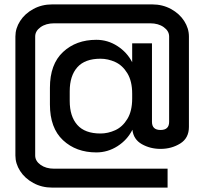

<svg xmlns="http://www.w3.org/2000/svg" viewBox="-20 -677 929 873"><path d="M839 -511V-100Q839 -49 799.5 -24.5Q760 0 710 0Q663 0 625 -21.5Q587 -43 582 -87Q559 -41 514.5 -12.5Q470 16 418 16Q326 16 266.5 -39.5Q207 -95 207 -202V-278Q207 -385 266.5 -440.5Q326 -496 418 -496Q470 -496 514 -467.5Q558 -439 581 -394V-480H671V-123Q671 -86 710 -86Q749 -86 749 -123V-511Q749 -536 724.5 -553.5Q700 -571 663 -571H226Q189 -571 164.5 -553.5Q140 -536 140 -511V30Q140 55 164.5 72.5Q189 90 226 90H742V176H217Q170 176 131.5 155Q93 134 71.5 100.5Q50 67 50 30V-511Q50 -548 71.5 -581.5Q93 -615 131.5 -636Q170 -657 217 -657H672Q719 -657 757.5 -636Q796 -615 817.5 -581.5Q839 -548 839 -511ZM581 -229V-251Q581 -308 559 -344Q537 -380 504 -395Q471 -410 437 -410Q366 -410 331.5 -371Q297 -332 297 -262V-218Q297 -148 331.5 -109Q366 -70 437 -70Q471 -70 504 -85Q537 -100 559 -136Q581 -172 581 -229Z"/></svg>

Font: Violet Sans
Style: Regular
Weight: 400
Designer: Calvin Waterman
Foundry: Violet Office
Version: Version 1.013